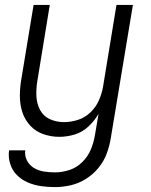

<svg xmlns="http://www.w3.org/2000/svg" viewBox="-20 -550 616 783"><path d="M204 213Q236 213 268.5 205.5Q301 198 330.5 179.5Q360 161 382 134Q404 107 415.5 75.5Q427 44 432 12L522 -530H455L400 -195Q395 -167 383 -140Q371 -113 348.5 -91.5Q326 -70 297.5 -61Q269 -52 241 -52Q210 -52 183.5 -64Q157 -76 143.5 -101.5Q130 -127 128.5 -157Q127 -187 132 -218L183 -530H117L67 -227Q61 -193 61 -158.5Q61 -124 71 -93Q81 -62 103 -38Q125 -14 156.5 -3Q188 8 222 8Q253 8 284.5 -1.5Q316 -11 341 -34.5Q366 -58 382 -86L367 2Q362 32 350 60.5Q338 89 315 111.5Q292 134 262.5 143.5Q233 153 204 153Q181 153 159 149.5Q137 146 118.5 135Q100 124 90 104.5Q80 85 83 63H17Q13 91 21.5 118Q30 145 49 164Q68 183 93.5 194Q119 205 147 209Q175 213 204 213Z"/></svg>

Font: Iosevka Sparkle Light
Style: Italic
Weight: 300
Italic angle: -9°
Designer: Belleve Invis
Foundry: Belleve Invis
Version: Version 4.5.0; ttfautohint (v1.8.3)